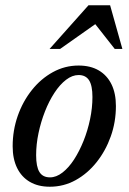

<svg xmlns="http://www.w3.org/2000/svg" viewBox="-20 -697 488 728"><path d="M278 -448.5Q323 -448.5 354.5 -430Q386 -411.5 402.8 -377.2Q419.5 -343 419.5 -295Q419.5 -234.5 400 -179.8Q380.5 -125 346.2 -82Q312 -39 266.8 -14Q221.5 11 169 11Q124.5 11 93 -7.5Q61.5 -26 44.8 -60.2Q28 -94.5 28 -142.5Q28 -202.5 47.2 -257.5Q66.5 -312.5 100.8 -355.5Q135 -398.5 180.5 -423.5Q226 -448.5 278 -448.5ZM169.5 -24.5Q193.5 -24.5 217 -42.8Q240.5 -61 260.8 -92.2Q281 -123.5 296.8 -162.8Q312.5 -202 321.5 -245Q330.5 -288 330.5 -329Q330.5 -372.5 317.8 -392.5Q305 -412.5 278 -412.5Q254 -412.5 230.5 -394.5Q207 -376.5 186.5 -345.2Q166 -314 150.5 -274.5Q135 -235 126 -192.2Q117 -149.5 117 -108.5Q117 -65 129.5 -44.8Q142 -24.5 169.5 -24.5ZM168 -511.5 315.5 -677H397.5L444 -511.5H415L332.5 -616.5H357L208 -511.5Z"/></svg>

Font: Newsreader 24pt Medium
Style: Italic
Weight: 500
Italic angle: -17°
Designer: Hugues Gentile
Foundry: Production Type
Version: Version 1.003